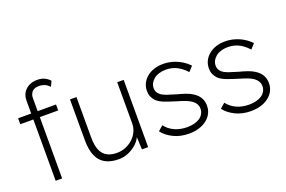

<svg xmlns="http://www.w3.org/2000/svg" viewBox="-96 -1060 2075 1395"><g transform="rotate(-20 941.0 -362.5)"><path d="M136 -621Q136 -654 151 -679.5Q166 -705 194 -720Q222 -735 259 -735Q291 -735 315 -724Q339 -713 356 -693L337 -653Q318 -674 297 -681.5Q276 -689 257 -689Q234 -689 218.5 -681Q203 -673 194.5 -657.5Q186 -642 186 -620V0H168Q158 0 150.5 0Q143 0 136 0ZM35 -474V-520H328V-474Z M436 -205V-520H486V-207Q486 -149 501 -111.5Q516 -74 547 -56Q578 -38 625 -38Q662 -38 694 -51.5Q726 -65 750 -87.5Q774 -110 787.5 -139.5Q801 -169 801 -202V-520H851V0H803L798 -110H804Q793 -77 765 -50Q737 -23 699.5 -6.5Q662 10 624 10Q560 10 518.5 -13Q477 -36 456.5 -83.5Q436 -131 436 -205Z M964 -81 1002 -114Q1029 -78 1072 -58.5Q1115 -39 1169 -39Q1199 -39 1224 -45.5Q1249 -52 1266.5 -64Q1284 -76 1294 -93.5Q1304 -111 1304 -133Q1304 -172 1267 -199Q1250 -211 1224 -221Q1198 -231 1163 -241Q1110 -257 1073 -271Q1036 -285 1014 -306Q998 -323 990 -342.5Q982 -362 982 -385Q982 -417 995 -443.5Q1008 -470 1032 -490Q1056 -510 1088 -520.5Q1120 -531 1159 -531Q1196 -531 1232 -520.5Q1268 -510 1299 -491Q1330 -472 1353 -447L1319 -410Q1299 -432 1275.5 -449Q1252 -466 1224 -475.5Q1196 -485 1162 -485Q1135 -485 1111.5 -478Q1088 -471 1071 -457.5Q1054 -444 1044.5 -426.5Q1035 -409 1035 -388Q1035 -372 1041 -359.5Q1047 -347 1060 -336Q1077 -322 1105.5 -312Q1134 -302 1176 -290Q1214 -280 1243 -270Q1272 -260 1293 -246Q1325 -226 1340.5 -199Q1356 -172 1356 -137Q1356 -94 1332 -61Q1308 -28 1265 -9Q1222 10 1166 10Q1098 10 1045 -16.5Q992 -43 964 -81Z M1443 -81 1481 -114Q1508 -78 1551 -58.5Q1594 -39 1648 -39Q1678 -39 1703 -45.5Q1728 -52 1745.5 -64Q1763 -76 1773 -93.5Q1783 -111 1783 -133Q1783 -172 1746 -199Q1729 -211 1703 -221Q1677 -231 1642 -241Q1589 -257 1552 -271Q1515 -285 1493 -306Q1477 -323 1469 -342.5Q1461 -362 1461 -385Q1461 -417 1474 -443.5Q1487 -470 1511 -490Q1535 -510 1567 -520.5Q1599 -531 1638 -531Q1675 -531 1711 -520.5Q1747 -510 1778 -491Q1809 -472 1832 -447L1798 -410Q1778 -432 1754.5 -449Q1731 -466 1703 -475.5Q1675 -485 1641 -485Q1614 -485 1590.5 -478Q1567 -471 1550 -457.5Q1533 -444 1523.5 -426.5Q1514 -409 1514 -388Q1514 -372 1520 -359.5Q1526 -347 1539 -336Q1556 -322 1584.5 -312Q1613 -302 1655 -290Q1693 -280 1722 -270Q1751 -260 1772 -246Q1804 -226 1819.5 -199Q1835 -172 1835 -137Q1835 -94 1811 -61Q1787 -28 1744 -9Q1701 10 1645 10Q1577 10 1524 -16.5Q1471 -43 1443 -81Z"/></g></svg>

Font: Mach ExtraLight
Style: Regular
Weight: 250
Version: Version 1.002